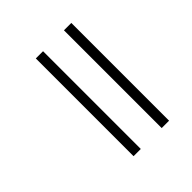

<svg xmlns="http://www.w3.org/2000/svg" viewBox="-172 -743 864 864"><g transform="rotate(-45 260.0 -311.0)"><path d="M367 0V-622H414V0ZM188 0V-622H234V0Z"/></g></svg>

Font: Noto Sans Bengali Condensed Light
Style: Regular
Weight: 300
Width: 3
Designer: Jelle Bosma - Monotype Design Team
Foundry: Monotype Imaging Inc.
Version: Version 2.003